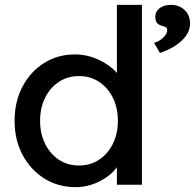

<svg xmlns="http://www.w3.org/2000/svg" viewBox="-20 -760 802 790"><path d="M291 10Q219 10 162.5 -25.5Q106 -61 73 -122.5Q40 -184 40 -263Q40 -342 72.5 -403.5Q105 -465 161 -500.5Q217 -536 288 -536Q340 -536 386.5 -514Q433 -492 461 -460V-740H564V0H461V-72Q437 -38 390 -14Q343 10 291 10ZM305 -79Q352 -79 388 -103Q424 -127 444.5 -168.5Q465 -210 465 -263Q465 -316 444.5 -357.5Q424 -399 388 -423Q352 -447 305 -447Q258 -447 222 -423Q186 -399 165.5 -357.5Q145 -316 145 -263Q145 -210 165.5 -168.5Q186 -127 222 -103Q258 -79 305 -79ZM638 -542 614 -584Q635 -589 651.5 -605Q668 -621 668 -636Q668 -642 664.5 -646Q661 -650 649 -653Q631 -658 625 -667Q619 -676 619 -691Q619 -713 637 -726.5Q655 -740 684 -740Q717 -740 739.5 -719Q762 -698 762 -663Q762 -625 728 -593Q694 -561 638 -542Z"/></svg>

Font: Readex Pro
Style: Regular
Weight: 400
Designer: Bonnie Shaver-Troup, Thomas Jockin
Foundry: Lexend
Version: Version 1.204; ttfautohint (v1.8.4.7-5d5b)